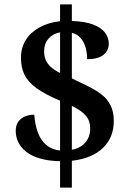

<svg xmlns="http://www.w3.org/2000/svg" viewBox="-20 -780 599 879"><path d="M255 -42Q202 -43 163 -54.5Q124 -66 99.5 -85.5Q75 -105 63.5 -129.5Q52 -154 52 -180Q52 -206 63.5 -222.5Q75 -239 94.5 -247Q114 -255 137 -255Q140 -209 153.5 -173Q167 -137 192 -116Q217 -95 255 -91V-319Q186 -348 147 -376.5Q108 -405 92 -438Q76 -471 76 -515Q76 -562 98.5 -597.5Q121 -633 161.5 -655Q202 -677 255 -683V-760H309V-684Q368 -682 405.5 -668Q443 -654 460.5 -631Q478 -608 478 -579Q478 -548 453 -528.5Q428 -509 379 -509Q379 -533 373 -558Q367 -583 351.5 -603Q336 -623 309 -630V-421Q344 -404 378.5 -387.5Q413 -371 441 -350.5Q469 -330 485 -300Q501 -270 501 -226Q501 -150 450.5 -102Q400 -54 309 -44V79H255ZM309 -94Q349 -102 371 -128Q393 -154 393 -192Q393 -227 373 -250.5Q353 -274 309 -295ZM255 -632Q222 -626 202 -603Q182 -580 182 -544Q182 -522 189.5 -505Q197 -488 212.5 -473.5Q228 -459 255 -446Z"/></svg>

Font: Noto Serif Bengali SemiBold
Style: Regular
Weight: 600
Version: Version 2.003